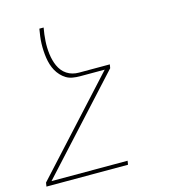

<svg xmlns="http://www.w3.org/2000/svg" viewBox="-109 -610 819 914"><g transform="rotate(-15 300.0 -152.5)"><path d="M409 215H7L10 196L419 -251H297Q279 -251 261.5 -254Q244 -257 230 -265.5Q216 -274 204.5 -286.5Q193 -299 185 -313.5Q177 -328 172 -344.5Q167 -361 164.5 -378Q162 -395 161 -412.5Q160 -430 160.5 -448Q161 -466 163.5 -484Q166 -502 169 -520H190Q187 -504 185 -487.5Q183 -471 182 -455Q181 -439 181.5 -423Q182 -407 184 -391Q186 -375 190 -360Q194 -345 200 -331.5Q206 -318 215.5 -306Q225 -294 238 -285.5Q251 -277 266 -273Q281 -269 297 -269H449L446 -251L37 196H412Z"/></g></svg>

Font: Iosevka Thin Extended Oblique
Style: Regular
Weight: 100
Width: 7
Italic angle: -9°
Monospace: yes
Designer: Belleve Invis
Foundry: Belleve Invis
Version: Version 32.5.0; ttfautohint (v1.8.4)